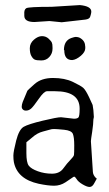

<svg xmlns="http://www.w3.org/2000/svg" viewBox="-20 -739 435 764"><path d="M185.5 -711.9 297.9 -718.8Q343.3 -714.4 343.3 -692.9Q343.3 -689.9 342.8 -687.5Q341.3 -679.2 338.4 -671.4Q335 -663.1 319.8 -661.1L225.6 -650.4L176.8 -655.3L117.2 -651.4Q76.7 -651.4 76.7 -676.3Q76.7 -679.7 76.7 -682.1Q75.2 -700.7 84.5 -706.3Q93.8 -711.9 185.5 -711.9ZM186.5 -568.8Q189 -564 189 -549.8Q189 -549.8 189 -544.9Q189 -526.4 176.5 -512.5Q164.1 -498.5 144.5 -498.5Q125 -498.5 117.9 -502Q110.8 -505.4 104.7 -516.4Q98.6 -527.3 98.6 -547.1Q98.6 -566.9 115 -581.1Q131.3 -595.2 147 -595.2Q162.6 -595.2 173.6 -585Q184.6 -574.7 186.5 -568.8ZM267.1 -500Q235.8 -500 235.8 -539.1Q235.8 -540 234.4 -539.6Q234.4 -577.6 264.2 -587.9Q276.9 -592.3 282.7 -592.3Q282.7 -592.3 284.2 -591.8Q290.5 -591.8 296.9 -588.9Q318.8 -577.1 318.8 -555.2Q318.8 -554.2 319.3 -554.2Q319.3 -553.2 319.3 -552.7Q319.3 -552.2 319.3 -551.5Q319.3 -550.8 319.3 -550Q319.3 -549.3 319.3 -548.6Q319.3 -547.9 319.3 -546.9Q319.3 -532.2 301.8 -517.1Q282.7 -501 267.1 -500ZM296.9 -306.6Q296.9 -376 199.2 -376Q199.2 -376 167 -376Q155.3 -376 134.3 -345.7Q113.3 -315.4 104 -307.1Q94.7 -298.8 83 -298.8Q73.2 -298.8 68.4 -306.6Q66.4 -309.6 66.4 -314.5Q66.4 -322.3 70.3 -333Q86.9 -374 88.9 -377.9Q89.8 -379.9 117.2 -404.3Q144.5 -428.7 190.9 -428.7Q237.3 -428.7 270 -413.1Q302.7 -397.5 312 -388.7Q321.3 -379.9 334.5 -352.1Q347.7 -324.2 348.6 -321.3Q349.6 -318.4 351.6 -300.8Q353.5 -277.3 353.5 -273.4Q352.5 -268.6 351.6 -263.7Q351.6 -247.1 346.7 -213.9Q341.8 -183.6 341.8 -177.7Q341.8 -176.8 341.8 -175.8L349.6 -54.7Q350.6 -42 361.3 -31.2L365.2 -28.3L355.5 -10.7Q347.7 4.9 336.9 4.9Q336.9 4.9 335.9 4.9Q326.2 4.9 308.6 -5.4Q291 -15.6 284.2 -27.3Q279.3 -35.2 275.4 -36.1Q271.5 -35.2 269.5 -33.2Q261.7 -27.3 240.7 -13.7Q219.7 0 195.3 0Q170.9 0 133.8 -7.8Q48.8 -26.4 35.2 -93.8Q33.2 -104.5 33.2 -120.1Q33.2 -135.7 44.4 -179.7Q55.7 -223.6 74.2 -234.4Q92.8 -245.1 149.9 -258.8Q207 -272.5 222.7 -272.5L274.4 -266.6Q286.1 -266.6 291.5 -271Q296.9 -275.4 296.9 -306.6ZM107.4 -191.4 85 -172.9V-129.9Q85 -92.8 94.2 -80.1Q103.5 -67.4 130.4 -57.6Q157.2 -47.9 187 -47.9Q216.8 -47.9 231.9 -68.8Q247.1 -89.8 260.3 -103Q273.4 -116.2 274.4 -122.6Q275.4 -128.9 275.4 -160.6Q275.4 -192.4 270 -206.1Q264.6 -219.7 234.9 -222.7Q205.1 -225.6 195.3 -225.6Q185.5 -225.6 180.2 -223.6Q174.8 -221.7 151.4 -215.8Q127.9 -210 107.4 -191.4Z"/></svg>

Font: Drukaatie burti
Style: Light
Weight: 300
Version: Version 0.14